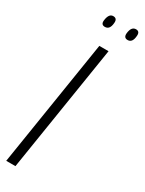

<svg xmlns="http://www.w3.org/2000/svg" viewBox="-225 -888 696 920"><g transform="rotate(30 123.0 -428.5)"><path d="M3 0 114 -700H165L54 0ZM217 -792Q195 -792 197 -817Q201 -857 227 -857Q249 -857 246 -830Q243 -792 217 -792ZM91 -792Q69 -792 72 -817Q74 -835 81 -846Q88 -857 101 -857Q124 -857 121 -830Q118 -792 91 -792Z"/></g></svg>

Font: Georama Condensed Light
Style: Italic
Weight: 300
Width: 3
Italic angle: -9°
Designer: Jean-Baptiste Levee
Foundry: Production Type
Version: Version 1.000